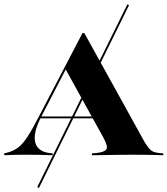

<svg xmlns="http://www.w3.org/2000/svg" viewBox="-41 -739 797 914"><path d="M144.4 155.6 136.3 151.6 565.3 -718.5 573.4 -714.5ZM157.3 -187.1Q115.3 -107.3 126.6 -61.7Q137.9 -16.1 200 -9.7L209.7 -8.9V0Q166.1 -1.6 139.1 -2Q112.1 -2.4 82.3 -2.4Q54 -2.4 31.9 -2Q9.7 -1.6 -21 0V-8.9L-1.6 -13.7Q25.8 -21.8 46.4 -37.5Q66.9 -53.2 89.9 -88.3Q112.9 -123.4 145.2 -186.3L351.6 -581.5H360.5L646 -65.3Q658.1 -45.2 667.3 -33.9Q676.6 -22.6 687.9 -17.3Q699.2 -12.1 716.9 -10.5L736.3 -8.9V0Q721 -0.8 698.8 -1.2Q676.6 -1.6 649.2 -2Q621.8 -2.4 591.9 -2.4H590.3Q560.5 -2.4 532.3 -2Q504 -1.6 478.6 -1.2Q453.2 -0.8 432.3 -0.4Q411.3 0 396.8 0V-8.9L416.9 -10.5Q456.5 -14.5 465.3 -28.2Q474.2 -41.9 451.6 -83.1L270.2 -411.3L286.3 -436.3ZM147.6 -175.8 152.4 -184.7H444.4L450 -175.8Z"/></svg>

Font: Playfair 144pt SemiExpanded Black
Style: Regular
Weight: 900
Width: 6
Designer: Claus Eggers Sørensen
Foundry: Claus Eggers Sørensen
Version: Version 2.203